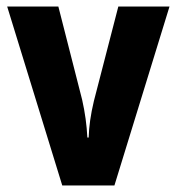

<svg xmlns="http://www.w3.org/2000/svg" viewBox="-20 -569 542 589"><path d="M171 0H331L500 -549H343L268 -259C258 -217 253 -181 252 -147H248C246 -186 241 -223 232 -263L159 -549H2Z"/></svg>

Font: Noto Sans Malayalam Condensed ExtraBold
Style: Regular
Weight: 800
Width: 3
Designer: Jelle Bosma - Monotype Design Team
Foundry: Monotype Imaging Inc.
Version: Version 2.104